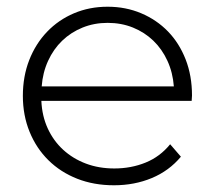

<svg xmlns="http://www.w3.org/2000/svg" viewBox="-20 -547 639 571"><path d="M497 -290Q494 -331 478 -366Q462 -401 436 -426Q410 -451 375.5 -465Q341 -479 300 -479Q260 -479 225.5 -465Q191 -451 165 -426Q139 -401 123 -366Q107 -331 104 -290ZM319 4Q259 4 209.5 -15.5Q160 -35 124 -70.5Q88 -106 68 -155Q48 -204 48 -262Q48 -320 67 -368.5Q86 -417 120 -452.5Q154 -488 200 -507.5Q246 -527 300 -527Q354 -527 400 -507.5Q446 -488 479.5 -453.5Q513 -419 532 -370.5Q551 -322 551 -263Q551 -259 550.5 -255Q550 -251 550 -247H103Q105 -202 122 -165Q139 -128 168 -101.5Q197 -75 235.5 -60.5Q274 -46 320 -46Q370 -46 413 -63.5Q456 -81 486 -118L518 -81Q483 -39 431.5 -17.5Q380 4 319 4Z"/></svg>

Font: Montserrat-Alt1 Light
Style: Regular
Weight: 300
Designer: Differentunic
Foundry: Differentunic
Version: Version 7.222